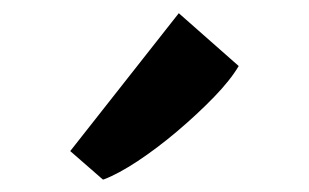

<svg xmlns="http://www.w3.org/2000/svg" viewBox="-20 -908 480 298"><path d="M139.5 -629.5 89 -673.5 257.5 -887.5 350.5 -805.5Q337.5 -783.5 311.8 -757Q286 -730.5 255 -704.2Q224 -678 193.8 -658Q163.5 -638 141 -629.5Z"/></svg>

Font: Merriweather 28pt ExtraBold
Style: Regular
Weight: 800
Version: Version 2.100